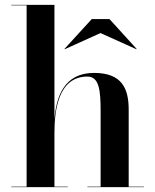

<svg xmlns="http://www.w3.org/2000/svg" viewBox="-20 -770 638 790"><path d="M26.5 -2V0H259V-2H204V-223C204 -312.5 218.5 -455 339.5 -455C388.5 -455 394 -397 394 -313V-2H339.5V0H572V-2H509.5V-319C509.5 -406 481.5 -470 367 -470C241.5 -470 211 -368.5 204 -278.5V-750H26.5V-748H89.5V-2ZM393.5 -634 541 -567.5 542 -569 430.5 -691.5H357.5L245.5 -569L246.5 -567.5Z"/></svg>

Font: Bodoni* 96pt Medium
Style: Regular
Weight: 500
Version: Version 2.3